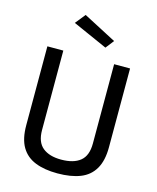

<svg xmlns="http://www.w3.org/2000/svg" viewBox="-134 -1015 913 1117"><g transform="rotate(15 322.0 -456.5)"><path d="M320 10Q242 10 186.5 -12Q131 -34 102 -83Q73 -132 73 -214V-689H169V-211Q169 -138 209 -105.5Q249 -73 320 -73Q395 -73 435 -105.5Q475 -138 475 -211V-689H571V-214Q571 -134 542 -84Q513 -34 457 -12Q401 10 320 10ZM401 -769 192 -862 241 -923 440 -819Z"/></g></svg>

Font: Cairo Play SemiBold
Style: Regular
Weight: 600
Designer: Mohamed Gaber, Accademia di Belle Arti di Urbino
Foundry: Kief Type Foundry, Accademia di Belle Arti di Urbino
Version: Version 3.130;gftools[0.9.24]